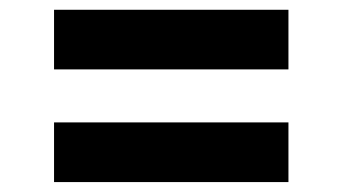

<svg xmlns="http://www.w3.org/2000/svg" viewBox="-20 -477 693 389"><path d="M89.5 -457.2H564.4V-336.4H89.5ZM89.5 -229H564.4V-108.1H89.5Z"/></svg>

Font: Pretendard Std Variable
Style: Regular
Weight: 400
Designer: Base glyphs from Inter by Rasmus Andersson; Hangeul glyphs from Noto Sans CJK(Source Han Sans) by Jang Soo-young and Kan
Foundry: Kil Hyung-jin
Version: Version 1.309;Glyphs 3.2 (3225)